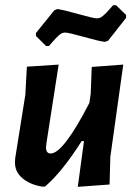

<svg xmlns="http://www.w3.org/2000/svg" viewBox="-20 -719 530 743"><path d="M429 -699 468 -661V-650L398 -561L385 -557Q362 -560 303.5 -576.5Q245 -593 232 -593Q226 -593 220 -590.5Q214 -588 207.5 -582Q201 -576 196.5 -571.5Q192 -567 183 -556.5Q174 -546 169 -541H158L119 -580V-591L190 -679L202 -684Q225 -681 283.5 -664.5Q342 -648 355 -648Q361 -648 366.5 -650Q372 -652 379.5 -658.5Q387 -665 391 -669Q395 -673 404.5 -684Q414 -695 418 -699ZM207 -469 160 -167 158 -149Q158 -125 176 -125Q225 -125 326 -321L331 -356L335 -460L457 -469L407 -112L404 -5L281 4L305 -173H296Q220 -53 154 3H142Q95 -5 66 -30Q37 -55 38 -92L39 -108L78 -352L84 -461Z"/></svg>

Font: Alegreya Sans SC
Style: Bold Italic
Weight: 700
Italic angle: -7°
Designer: Juan Pablo del Peral
Foundry: Huerta Tipografica
Version: Version 2.007